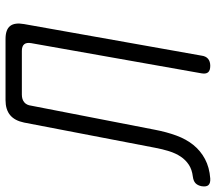

<svg xmlns="http://www.w3.org/2000/svg" viewBox="-117 -707 780 694"><g transform="rotate(-90 273.0 -360.0)"><path d="M177 -663Q184 -697 204 -713.5Q224 -730 258 -730H479Q513 -730 526 -713.5Q539 -697 533 -663L419 -22Q417 -6 407.5 2Q398 10 382 10Q365 10 358.5 2Q352 -6 355 -22L464 -637Q467 -654 460 -662.5Q453 -671 436 -671H278Q261 -671 250.5 -662.5Q240 -654 238 -637L151 -190Q143 -148 130 -112.5Q117 -77 96 -51Q75 -25 45 -9Q15 7 -25 10Q-42 11 -49 3.5Q-56 -4 -53 -22Q-50 -36 -42 -43.5Q-34 -51 -18 -53Q7 -56 24.5 -67.5Q42 -79 54 -97Q66 -115 73.5 -139Q81 -163 86 -190Z"/></g></svg>

Font: Maple Mono ExtraLight
Style: Italic
Weight: 275
Italic angle: -10°
Monospace: yes
Designer: subframe7536
Version: Version 7.000